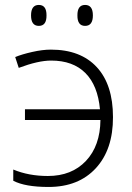

<svg xmlns="http://www.w3.org/2000/svg" viewBox="-20 -740 531 770"><path d="M174.8 9.8Q80.6 9.8 33.2 -15.1V-60.1Q95.2 -34.2 171.9 -34.2Q267.6 -34.2 324.7 -94.7Q381.8 -155.3 382.8 -258.8H80.1V-301.8H380.9Q372.1 -397.5 322.3 -447.3Q272.5 -497.1 185.1 -497.1Q133.3 -497.1 55.2 -467.8L41 -511.2Q68.4 -522.5 109.4 -531.7Q150.4 -541 184.1 -541Q303.2 -541 368.2 -470.7Q433.1 -400.4 433.1 -270.5Q433.6 -140.6 364.3 -65.4Q294.9 9.8 174.8 9.8ZM290.5 -678.2Q290 -720.2 321.3 -720.2Q352.5 -720.2 352.5 -678.2Q352.5 -636.2 321.3 -636.2Q290 -636.2 290.5 -678.2ZM166.5 -678.2Q167 -636.2 135.7 -636.2Q104.5 -636.2 104.5 -678.2Q104.5 -720.2 135.7 -720.2Q167 -720.2 166.5 -678.2Z"/></svg>

Font: OpenSans-Light
Style: Regular
Weight: 300
Foundry: Ascender Corporation
Version: Version 1.10